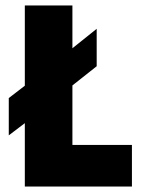

<svg xmlns="http://www.w3.org/2000/svg" viewBox="-20 -680 558 700"><path d="M70.5 0V-231L12 -186.5V-322.5L70.5 -367.5V-660H244V-504L332.5 -575V-438.5L244 -368.5V-151.5H461V0Z"/></svg>

Font: League Spartan Thin ExtraBold
Style: Regular
Weight: 800
Version: Version 2.002